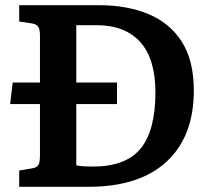

<svg xmlns="http://www.w3.org/2000/svg" viewBox="-20 -720 813 740"><path d="M362 -700Q469 -700 551.5 -666Q634 -632 680.5 -559.5Q727 -487 727 -371Q727 -194 622 -97Q517 0 320 0H54V-63L103 -71Q122 -74 128 -84Q134 -94 134 -122V-319H19L29 -402H134V-582Q134 -607 127.5 -617Q121 -627 101 -630L54 -637V-700ZM338 -78Q465 -78 522 -147.5Q579 -217 579 -364Q579 -493 520.5 -558Q462 -623 351 -623H274V-402H431V-319H274V-83Q285 -80 303 -79Q321 -78 338 -78Z"/></svg>

Font: Literata 12pt SemiBold
Style: Regular
Weight: 600
Designer: Latin by Veronika Burian and Jose Scaglione. Greek by Irene Vlachou. Cyrillic by Vera Evstafieva.
Foundry: TypeTogether
Version: Version 3.002